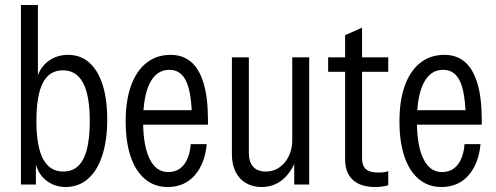

<svg xmlns="http://www.w3.org/2000/svg" viewBox="-20 -740 1988 770"><path d="M243 10Q197 10 162 -19Q127 -48 119 -104L124 -111V0H64V-720H132V-407L125 -415Q137 -467 172 -493.5Q207 -520 253 -520Q303 -520 338 -489Q373 -458 391.5 -400Q410 -342 410 -261Q410 -177 390 -116Q370 -55 332.5 -22.5Q295 10 243 10ZM234 -52Q288 -52 314 -102Q340 -152 340 -255Q340 -358 313 -408Q286 -458 232 -458Q178 -458 152 -408Q126 -358 126 -255Q126 -152 153 -102Q180 -52 234 -52Z M652 10Q600 10 562 -21.5Q524 -53 504 -112Q484 -171 484 -253Q484 -337 505.5 -396.5Q527 -456 567.5 -488Q608 -520 664 -520Q713 -520 746 -492Q779 -464 796.5 -406Q814 -348 814 -259Q814 -255 814 -250Q814 -245 814 -240H529V-298H778L750 -258Q749 -365 727.5 -412.5Q706 -460 659 -460Q608 -460 581 -407Q554 -354 554 -253Q554 -156 580 -103Q606 -50 654 -50Q695 -50 718 -80Q741 -110 745 -162H809Q802 -84 761 -37Q720 10 652 10Z M1029 10Q993 10 966 -6Q939 -22 924.5 -51.5Q910 -81 910 -121V-510H978V-127Q978 -90 995.5 -71Q1013 -52 1046 -52Q1077 -52 1101 -69Q1125 -86 1138.5 -114.5Q1152 -143 1152 -176L1161 -85Q1141 -40 1107.5 -15Q1074 10 1029 10ZM1160 0V-92H1152V-510H1220V0Z M1485 10Q1426 10 1395 -18.5Q1364 -47 1364 -102V-599L1432 -629V-105Q1432 -75 1447.5 -61.5Q1463 -48 1497 -48Q1511 -48 1521.5 -49.5Q1532 -51 1537 -54V3Q1527 6 1513 8Q1499 10 1485 10ZM1296 -452V-510H1537V-452Z M1750 10Q1698 10 1660 -21.5Q1622 -53 1602 -112Q1582 -171 1582 -253Q1582 -337 1603.5 -396.5Q1625 -456 1665.5 -488Q1706 -520 1762 -520Q1811 -520 1844 -492Q1877 -464 1894.5 -406Q1912 -348 1912 -259Q1912 -255 1912 -250Q1912 -245 1912 -240H1627V-298H1876L1848 -258Q1847 -365 1825.5 -412.5Q1804 -460 1757 -460Q1706 -460 1679 -407Q1652 -354 1652 -253Q1652 -156 1678 -103Q1704 -50 1752 -50Q1793 -50 1816 -80Q1839 -110 1843 -162H1907Q1900 -84 1859 -37Q1818 10 1750 10Z"/></svg>

Font: Instrument Sans Condensed
Style: Regular
Weight: 400
Width: 3
Designer: Rodrigo Fuenzalida
Foundry: fragTYPE
Version: Version 1.000;gftools[0.9.28]